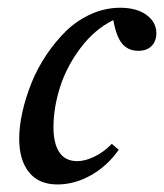

<svg xmlns="http://www.w3.org/2000/svg" viewBox="-20 -472 430 503"><path d="M130.4 11.2Q81.5 11.2 55.9 -20.8Q30.3 -52.7 30.3 -108.4Q30.3 -140.6 38.6 -178.2Q46.9 -215.8 62.3 -254.2Q77.6 -292.5 101.3 -327.9Q125 -363.3 153.3 -390.9Q181.6 -418.5 218.5 -435.1Q255.4 -451.7 294.9 -451.7Q337.9 -451.7 363.8 -432.9Q389.6 -414.1 389.6 -384.8Q389.6 -364.7 377.4 -351.8Q365.2 -338.9 342.3 -338.9Q315.4 -338.9 299.8 -357.9Q284.2 -377 276.9 -419.4Q227.5 -395 190.9 -346.2Q154.3 -297.4 137.2 -243.4Q120.1 -189.5 120.1 -138.2Q120.1 -96.2 135.5 -73Q150.9 -49.8 182.6 -49.8Q202.6 -49.8 227.1 -61.5Q251.5 -73.2 272.9 -95.2L291 -79.6Q261.7 -37.6 218.8 -13.2Q175.8 11.2 130.4 11.2Z"/></svg>

Font: Elstob 10pt Medium
Style: Italic
Weight: 500
Italic angle: -20°
Designer: Peter S. Baker
Version: Version 1.015